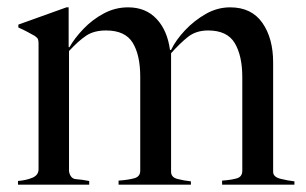

<svg xmlns="http://www.w3.org/2000/svg" viewBox="-20 -503 834 523"><path d="M29 0V-10Q52 -12 68.5 -19Q85 -26 85 -42V-384Q85 -392 83.5 -396Q82 -400 75 -405Q66 -410 54 -416.5Q42 -423 30 -428V-436L161 -483H167V-375L169 -374Q183 -399 207.5 -424.5Q232 -450 263 -466.5Q294 -483 329 -483Q377 -483 406.5 -451.5Q436 -420 443 -367H446Q459 -394 484 -420.5Q509 -447 540.5 -465Q572 -483 607 -483Q665 -483 694.5 -441Q724 -399 724 -333V-35Q724 -21 744 -16Q764 -11 782 -9V0H585V-11Q612 -13 626 -17.5Q640 -22 640 -38V-293Q640 -351 619.5 -385.5Q599 -420 547 -420Q514 -420 492 -402.5Q470 -385 446 -358V-35Q446 -20 463.5 -15.5Q481 -11 500 -9V0H303V-11Q330 -13 346 -17.5Q362 -22 362 -38V-294Q362 -353 341.5 -386.5Q321 -420 269 -420Q236 -420 215 -406Q194 -392 168 -364V-36Q172 -16 187 -15Q202 -14 223 -10V0Z"/></svg>

Font: Mulat Addis
Style: Regular
Weight: 400
Designer: Fasil fikreab
Version: Version 1.001; ttfautohint (v1.8.3)